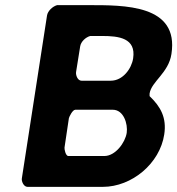

<svg xmlns="http://www.w3.org/2000/svg" viewBox="-20 -727 690 747"><path d="M202 -707C185 -702 166 -685 163 -667L65 -33C63 -22 72 0 87 0H380C493 0 602 -91 619 -204C629 -269 605 -312 562 -353V-363C569 -410 636 -443 647 -517C677 -710 463 -707 322 -707ZM473 -210C467 -172 429 -120 386 -120H246C235 -120 230 -148 231 -153L248 -267C249 -272 262 -300 273 -300H419C461 -300 478 -245 473 -210ZM331 -587H378C442 -587 510 -579 498 -500C492 -460 458 -413 411 -413H297C282 -413 274 -435 276 -447L292 -547C295 -565 313 -582 331 -587Z"/></svg>

Font: Asimov Print
Style: CIt
Weight: 500
Designer: Google
Version: Version 2.000980: 2014